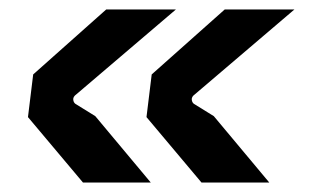

<svg xmlns="http://www.w3.org/2000/svg" viewBox="-20 -435 668 405"><path d="M405 -50 289 -188 300 -278 454 -415H601L391 -236Q384 -231 384.5 -225Q385 -219 389 -216L431 -190L548 -50ZM155 -50 39 -188 50 -278 204 -415H351L141 -236Q134 -231 134.5 -225Q135 -219 139 -216L181 -190L298 -50Z"/></svg>

Font: Finlandica SemiBold
Style: Italic
Weight: 600
Italic angle: -8°
Designer: Niklas Ekholm, Juho Hiilivirta, Jaakko Suomalainen
Foundry: Helsinki Type Studio
Version: Version 1.063